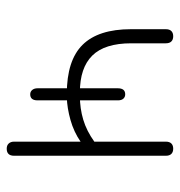

<svg xmlns="http://www.w3.org/2000/svg" viewBox="-2 -528 536 572"><g transform="rotate(90 266.0 -242.0)"><path d="M423 6Q413 6 407.5 0Q402 -6 402 -16V-214Q373 -194 337.5 -184Q302 -174 270 -173L279 -183V-86Q279 -64 261 -64Q253 -64 248 -70Q243 -76 243 -86V-183L260 -173Q160 -173 113.5 -220Q67 -267 67 -364V-468Q67 -479 72.5 -484.5Q78 -490 88 -490Q98 -490 103.5 -484.5Q109 -479 109 -468V-365Q109 -286 145.5 -249Q182 -212 255 -212L243 -204V-325Q243 -347 261 -347Q269 -347 274 -341.5Q279 -336 279 -325V-204L266 -212Q303 -212 336.5 -222Q370 -232 402 -255V-468Q402 -479 407.5 -484.5Q413 -490 423 -490Q433 -490 438.5 -484.5Q444 -479 444 -468V-16Q444 6 423 6Z"/></g></svg>

Font: Nunito ExtraLight
Style: Regular
Weight: 200
Designer: Vernon Adams
Foundry: Vernon Adams
Version: Version 3.602;April 4, 2023;FontCreator 14.0.0.2856 64-bit